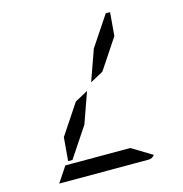

<svg xmlns="http://www.w3.org/2000/svg" viewBox="-125 -1002 1067 1117"><g transform="rotate(-15 408.0 -443.5)"><path d="M492 -707 612 -887H638L626 -746L505 -564L426 -521ZM547 -93 669 -19Q655 0 632 0H96Q96 0 94 0L156 -93H159H190H326H418ZM324 -293 204 -113H178L190 -254L311 -436L390 -479Z"/></g></svg>

Font: DSEG14 Modern
Style: Italic
Weight: 400
Italic angle: -5°
Designer: Keshikan(Twitter:@keshinomi_88pro)
Version: Version 0.46